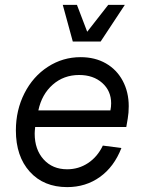

<svg xmlns="http://www.w3.org/2000/svg" viewBox="-20 -750 586 786"><path d="M295 -730 337 -620 423 -730H491L392 -580H278L237 -730ZM310 -516Q369 -516 413.5 -490.5Q458 -465 482.5 -419Q507 -373 507 -315Q507 -288 503 -265L497 -230H124Q122 -212 122 -203Q122 -138 158.5 -97.5Q195 -57 255 -57Q302 -57 340.5 -82.5Q379 -108 401 -154L477 -144Q447 -67 389 -25.5Q331 16 255 16Q159 16 102 -47Q45 -110 45 -216Q45 -299 80 -368Q115 -437 176 -476.5Q237 -516 310 -516ZM435 -327Q435 -378 398.5 -410.5Q362 -443 304 -443Q241 -443 196 -403.5Q151 -364 137 -298H432Q435 -313 435 -327Z"/></svg>

Font: MedMera Sans
Style: Italic
Weight: 400
Italic angle: -11°
Designer: Kasper Nordkvist
Foundry: UNCUT.wtf
Version: Version 1.300